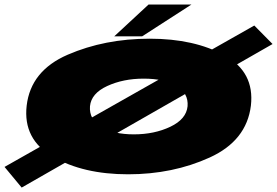

<svg xmlns="http://www.w3.org/2000/svg" viewBox="-82 -764 1221 846"><path d="M-62 -28.5 13.5 62.5 1119 -570 1038.5 -651.5ZM482.5 4Q679.5 4 842 -70Q1004.5 -144 1023.5 -298.5Q1040.5 -446.5 907.5 -520Q774.5 -593.5 577.5 -593.5Q379.5 -593.5 216.5 -523Q53.5 -452.5 35.5 -298.5Q18.5 -150 151.5 -73Q284.5 4 482.5 4ZM508 -172Q418 -172 364 -205Q310 -238 314.5 -296Q320 -352.5 390.5 -385Q461 -417.5 551 -417.5Q642 -417.5 695.5 -385.5Q749 -353.5 744.5 -296Q739 -239 668.5 -205.5Q598 -172 508 -172ZM421.5 -604H544.5L761.5 -744H572.5Z"/></svg>

Font: Anybody ExtraExpanded Black
Style: Italic
Weight: 900
Width: 8
Italic angle: -10°
Version: Version 1.113;gftools[0.9.25]